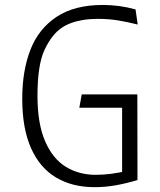

<svg xmlns="http://www.w3.org/2000/svg" viewBox="-20 -762 660 794"><path d="M384.5 -684Q351.5 -684 324 -679.5Q296.5 -675 274.2 -666.8Q252 -658.5 234.5 -646.5Q194.5 -619.5 164.8 -557.2Q135 -495 135 -365.5Q135 -251.5 166.2 -178.8Q197.5 -106 251.8 -72.5Q306 -39 376.5 -39Q436.5 -39 506 -55.5L485 -39V-342L518.5 -316.5H308L318 -371.5H548L548.5 -17.5Q506.5 -4.5 461.5 3.8Q416.5 12 371 12Q279 12 212 -27.8Q145 -67.5 108.5 -149Q72 -230.5 72 -353.5Q72 -469.5 105.8 -556.2Q139.5 -643 213.8 -692.2Q288 -741.5 405 -741.5Q439 -741.5 472.8 -737Q506.5 -732.5 540.5 -723L549.5 -660.5Q510.5 -670.5 470.5 -677.2Q430.5 -684 384.5 -684Z"/></svg>

Font: Monaspace Argon Var ExtraLight
Style: Regular
Weight: 200
Designer: Riley Cran and the Lettermatic Team
Version: Version 1.200 (Monaspace Argon Var)